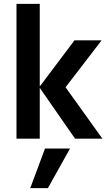

<svg xmlns="http://www.w3.org/2000/svg" viewBox="-20 -715 562 990"><path d="M227 255H136L212 51H341ZM185 0H65V-695H185V-269L364 -507H504L318 -265L508 0H367L185 -262Z"/></svg>

Font: Hind Jalandhar SemiBold
Style: Regular
Weight: 600
Designer: Namrata Goyal
Foundry: Indian Type Foundry
Version: Version 0.702;PS 1.0;hotconv 1.0.81;makeotf.lib2.5.63406